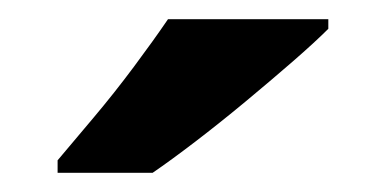

<svg xmlns="http://www.w3.org/2000/svg" viewBox="-20 -786 402 200"><path d="M322 -766V-756Q308 -742 285 -722Q262 -702 235.5 -680Q209 -658 183.5 -638.5Q158 -619 139 -606H40V-619Q56 -638 77.5 -663.5Q99 -689 119.5 -716.5Q140 -744 155 -766Z"/></svg>

Font: BC Sans
Style: Bold
Weight: 700
Designer: Monotype Design Team
Province of B.C.
Foundry: Monotype Imaging Inc.
Version: Version 2.000;GOOG;noto-source:20170915:90ef993387c0